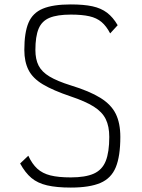

<svg xmlns="http://www.w3.org/2000/svg" viewBox="-20 -834 640 868"><path d="M300 14Q236 14 193 4Q150 -6 122 -29.5Q94 -53 71 -95L108 -130Q125 -93 148.5 -71.5Q172 -50 208 -41Q244 -32 300 -32Q366 -32 404 -49Q442 -66 458 -106Q474 -146 474 -215Q474 -263 458 -295.5Q442 -328 404 -352Q366 -376 300 -398Q220 -425 174 -452.5Q128 -480 109 -517.5Q90 -555 90 -608Q90 -687 109 -731.5Q128 -776 174 -795Q220 -814 300 -814Q359 -814 398 -805.5Q437 -797 464 -776.5Q491 -756 512 -720L478 -683Q461 -716 439 -734.5Q417 -753 384 -760.5Q351 -768 300 -768Q239 -768 204 -753.5Q169 -739 154.5 -704Q140 -669 140 -608Q140 -566 154.5 -537.5Q169 -509 204 -488Q239 -467 300 -448Q385 -422 434 -391.5Q483 -361 503.5 -319Q524 -277 524 -215Q524 -128 503.5 -78Q483 -28 434 -7Q385 14 300 14Z"/></svg>

Font: Victor Mono Thin Thin
Style: Regular
Weight: 250
Monospace: yes
Version: Version 1.561;gftools[0.9.30]